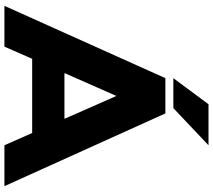

<svg xmlns="http://www.w3.org/2000/svg" viewBox="-66 -874 941 848"><g transform="rotate(90 404.0 -450.5)"><path d="M186.5 0H6.3L325.7 -710.9H481.4L802.7 0H622.1L567.9 -122.6H240.2ZM303.2 -265.1H505.4L404.3 -494.6ZM325.7 -746.1 440.9 -901.4H622.1L458 -746.1Z"/></g></svg>

Font: Bert Sans Black
Style: Regular
Weight: 900
Designer: Christian Robertson, Adam Twardoch, & Cristiano Sobral
Foundry: Google
Version: Version 12.135;January 10, 2020;FontCreator 12.0.0.2547 64-b